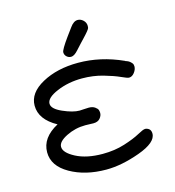

<svg xmlns="http://www.w3.org/2000/svg" viewBox="-96 -694 717 787"><g transform="rotate(-15 262.5 -300.5)"><path d="M43 -120Q43 -182 114 -220Q43 -259 43 -318Q43 -372 107 -407Q171 -442 260 -442Q355 -442 448 -400L451 -398Q454 -397 456 -396.5Q458 -396 461.5 -394Q465 -392 467 -390.5Q469 -389 471.5 -386.5Q474 -384 476 -381.5Q478 -379 479 -375.5Q480 -372 480 -368Q480 -355 470 -342Q460 -329 447 -329Q440 -329 415 -340.5Q390 -352 348 -364Q306 -376 259 -376Q201 -376 152.5 -355.5Q104 -335 104 -310Q104 -288 146 -269.5Q188 -251 216 -251Q219 -251 233 -252Q247 -253 255 -253Q271 -253 281 -246Q291 -239 293 -232.5Q295 -226 295 -220Q295 -208 285.5 -197Q276 -186 257 -186Q253 -186 242 -186.5Q231 -187 223 -187Q180 -187 142 -168Q104 -149 104 -127Q104 -102 149 -78.5Q194 -55 262 -55Q313 -55 355.5 -68.5Q398 -82 422.5 -95.5Q447 -109 455 -109H458Q480 -105 480 -83Q480 -45 402.5 -17Q325 11 260 11Q171 11 107 -25.5Q43 -62 43 -120ZM247 -557Q262 -578 272 -591Q287 -612 304 -612Q317 -612 327.5 -602Q338 -592 338 -578Q338 -574 337.5 -571Q337 -568 334.5 -564Q332 -560 329 -556.5Q326 -553 320 -546Q314 -539 308 -533Q302 -527 291 -515Q280 -503 270 -492Q253 -473 240 -473Q229 -473 221 -480.5Q213 -488 213 -499Q213 -510 247 -557Z"/></g></svg>

Font: CMU Typewriter Text
Style: Regular
Weight: 500
Monospace: yes
Version: Version 0.7.0